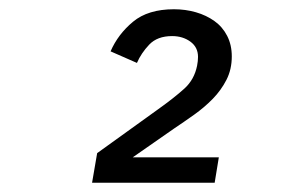

<svg xmlns="http://www.w3.org/2000/svg" viewBox="-20 -724 640 415"><path d="M444 -329H179L190 -393L322 -488Q357 -513 378.5 -532.5Q400 -552 406 -582Q408 -592 408 -601Q408 -622 391.5 -634Q375 -646 352 -646Q320 -646 302.5 -627.5Q285 -609 276 -588L219 -613Q235 -650 267.5 -677Q300 -704 356 -704Q381 -704 403.5 -697.5Q426 -691 443.5 -678.5Q461 -666 471 -646.5Q481 -627 481 -602Q481 -574 469.5 -551.5Q458 -529 440 -510.5Q422 -492 399.5 -476Q377 -460 356 -446L267 -384H453Z"/></svg>

Font: IBM Plex Mono Text
Style: Italic
Weight: 450
Italic angle: -9°
Monospace: yes
Designer: Mike Abbink, Paul van der Laan, Pieter van Rosmalen
Foundry: Bold Monday
Version: Version 2.1